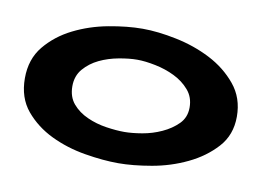

<svg xmlns="http://www.w3.org/2000/svg" viewBox="-49 -662 663 483"><g transform="rotate(10 283.0 -420.0)"><path d="M278.3 -248Q239.3 -248 192.4 -255.9Q145.5 -263.7 105 -283.2Q64.5 -302.7 37.1 -335.4Q9.8 -368.2 9.8 -418Q9.8 -466.8 37.1 -500Q64.5 -533.2 105.5 -553.7Q146.5 -574.2 193.8 -583Q241.2 -591.8 280.3 -591.8Q319.3 -591.8 366.7 -582Q414.1 -572.3 455.1 -551.3Q496.1 -530.3 523.9 -496.6Q551.8 -462.9 551.8 -415Q551.8 -368.2 522.9 -336.4Q494.1 -304.7 452.1 -284.7Q410.2 -264.6 362.8 -256.3Q315.4 -248 278.3 -248ZM280.3 -512.7Q259.8 -512.7 233.4 -507.8Q207 -502.9 184.6 -492.2Q162.1 -481.4 146.5 -463.4Q130.9 -445.3 130.9 -418.9Q130.9 -391.6 146 -374Q161.1 -356.4 184.1 -346.2Q207 -335.9 232.9 -332Q258.8 -328.1 279.3 -328.1Q298.8 -328.1 324.7 -332.5Q350.6 -336.9 374 -347.7Q397.5 -358.4 414.1 -375Q430.7 -391.6 430.7 -417Q430.7 -443.4 415 -461.4Q399.4 -479.5 376.5 -490.7Q353.5 -502 327.1 -507.3Q300.8 -512.7 280.3 -512.7Z"/></g></svg>

Font: Cherry Cream Soda
Style: Regular
Weight: 400
Designer: Font Diner, Inc
Foundry: Font Diner, Inc
Version: Version 1.000